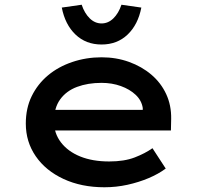

<svg xmlns="http://www.w3.org/2000/svg" viewBox="-20 -781 847 811"><path d="M421 10Q324 10 248.5 -25Q173 -60 131 -121Q89 -182 89 -259Q89 -324 114 -375Q139 -426 182.5 -462.5Q226 -499 285 -519Q344 -539 409 -539Q471 -539 525 -519.5Q579 -500 619.5 -465.5Q660 -431 682 -383.5Q704 -336 703 -279L702 -230H185L162 -317H599L583 -303V-325Q578 -357 553 -380.5Q528 -404 490.5 -417.5Q453 -431 409 -431Q351 -431 305.5 -414Q260 -397 234 -361Q208 -325 208 -268Q208 -218 237.5 -179.5Q267 -141 319 -120Q371 -99 441 -99Q505 -99 549 -116Q593 -133 624 -155L680 -69Q649 -46 607.5 -28.5Q566 -11 518.5 -0.5Q471 10 421 10ZM409 -593Q343 -593 299 -635Q255 -677 241 -749L325 -761Q337 -725 359 -703.5Q381 -682 409 -682Q437 -682 459 -703.5Q481 -725 493 -761L577 -749Q563 -677 519 -635Q475 -593 409 -593Z"/></svg>

Font: Lexend Mega Medium
Style: Regular
Weight: 500
Version: Version 1.007